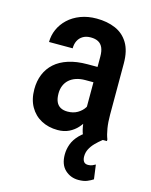

<svg xmlns="http://www.w3.org/2000/svg" viewBox="-113 -611 701 893"><g transform="rotate(15 237.5 -164.5)"><path d="M302.2 -107.4V-370.6Q302.2 -397.9 294.7 -414.6Q287.1 -431.2 272.7 -438.7Q258.3 -446.3 236.8 -446.3Q214.4 -446.3 199 -437Q183.6 -427.7 175.8 -411.9Q168 -396 168 -375.5H54.2Q54.2 -407.2 67.1 -436.5Q80.1 -465.8 104.5 -488.8Q128.9 -511.7 163.6 -524.9Q198.2 -538.1 240.7 -538.1Q291.5 -538.1 331.1 -521.2Q370.6 -504.4 393.3 -467Q416 -429.7 416 -369.1V-122.6Q416 -85.9 420.7 -57.4Q425.3 -28.8 433.6 -7.8V0H317.9Q310.1 -19 306.2 -48.8Q302.2 -78.6 302.2 -107.4ZM317.4 -321.8 317.9 -248H263.2Q238.8 -248 219.2 -241.5Q199.7 -234.9 186.3 -222.9Q172.9 -210.9 165.8 -193.8Q158.7 -176.8 158.7 -156.2Q158.7 -131.3 165.8 -115.7Q172.9 -100.1 186.8 -92.5Q200.7 -85 220.7 -85Q248 -85 268.3 -96.9Q288.6 -108.9 299.6 -126Q310.5 -143.1 308.1 -157.2L334 -109.9Q330.1 -91.3 319.6 -70.8Q309.1 -50.3 292.5 -31.7Q275.9 -13.2 252.4 -1.7Q229 9.8 198.2 9.8Q153.8 9.8 119.1 -8.8Q84.5 -27.3 64.7 -62.3Q44.9 -97.2 44.9 -146Q44.9 -185.5 58.1 -217.8Q71.3 -250 97.2 -273.2Q123 -296.4 162.4 -309.1Q201.7 -321.8 254.4 -321.8ZM361.3 -28.8 413.6 0Q395 14.6 380.6 29.5Q366.2 44.4 357.9 60.8Q349.6 77.1 349.6 96.2Q349.6 111.3 356 120.6Q362.3 129.9 377 129.9Q388.7 129.9 397.5 126Q406.2 122.1 412.1 118.7L421.4 187.5Q410.6 194.8 394 201.9Q377.4 209 351.6 209Q314 209 287.1 184.1Q260.3 159.2 260.3 110.8Q260.3 85.4 269.3 60.8Q278.3 36.1 300.3 13.4Q322.3 -9.3 361.3 -28.8Z"/></g></svg>

Font: Roboto Condensed Medium
Style: Regular
Weight: 500
Designer: Christian Robertson
Foundry: Google
Version: Version 3.0